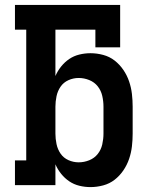

<svg xmlns="http://www.w3.org/2000/svg" viewBox="-20 -755 640 783"><path d="M349 8Q326 8 303.5 2.5Q281 -3 262.5 -15.5Q244 -28 229.5 -46Q215 -64 206 -85V0H41V-101H87V-634H41V-735H470V-562H369V-634H206V-445Q215 -466 229.5 -484Q244 -502 262.5 -514.5Q281 -527 303.5 -532.5Q326 -538 349 -538Q375 -538 401 -531Q427 -524 447.5 -508Q468 -492 483 -470Q498 -448 506.5 -423Q515 -398 518 -372Q521 -346 521 -320V-210Q521 -184 518 -158Q515 -132 506.5 -107Q498 -82 483 -60Q468 -38 447.5 -22Q427 -6 401 1Q375 8 349 8ZM301 -93Q323 -93 344 -101.5Q365 -110 378.5 -127Q392 -144 397 -166Q402 -188 402 -210V-320Q402 -342 397 -364Q392 -386 378.5 -403Q365 -420 344 -428.5Q323 -437 301 -437Q279 -437 259 -428Q239 -419 227 -401.5Q215 -384 210.5 -362.5Q206 -341 206 -320V-210Q206 -189 210.5 -167.5Q215 -146 227 -128.5Q239 -111 259 -102Q279 -93 301 -93Z"/></svg>

Font: Iosevka Curly Slab Extended
Style: Bold
Weight: 700
Width: 7
Monospace: yes
Designer: Belleve Invis
Foundry: Belleve Invis
Version: Version 11.1.0; ttfautohint (v1.8.3)